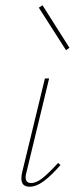

<svg xmlns="http://www.w3.org/2000/svg" viewBox="-20 -704 287 727"><path d="M61 -28Q61 -39 64 -52L150 -407H166L80 -51Q77 -41 77 -33Q77 -11 98 -11Q118 -11 141.5 -30Q165 -49 200 -87L209 -79Q173 -38 145 -17.5Q117 3 92 3Q61 3 61 -28ZM127 -675 141 -684 243 -523 230 -514Z"/></svg>

Font: Ysabeau Thin
Style: Italic
Weight: 200
Italic angle: -12°
Designer: Christian Thalmann (Catharsis Fonts)
Version: Version 0.003